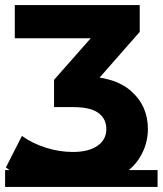

<svg xmlns="http://www.w3.org/2000/svg" viewBox="-24 -720 638 753"><path d="M266 12Q193 12 121 -7.5Q49 -27 -1 -63L62 -187Q102 -158 155 -141Q208 -124 262 -124Q323 -124 358 -148Q393 -172 393 -214Q393 -254 362 -277Q331 -300 262 -300H188V-407L383 -628L401 -570H34V-700H524V-595L330 -374L248 -421H295Q424 -421 490 -363Q556 -305 556 -214Q556 -155 525 -103.5Q494 -52 430 -20Q366 12 266 12ZM-4 13V-53H594V13Z"/></svg>

Font: Montserrat Underline Thin
Style: Bold
Weight: 700
Version: Version 9.000